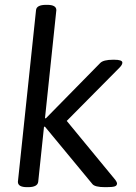

<svg xmlns="http://www.w3.org/2000/svg" viewBox="-20 -772 561 794"><path d="M175 -752Q213 -752 213 -730L166 -283H170L394 -511Q407 -525 448 -525H452Q486 -525 486 -513Q486 -504 474 -492L256 -272L457 -28Q464 -18 464 -14Q464 -4 454 -1Q444 2 419 2H415Q372 2 362 -11L166 -248H162L138 -20Q135 2 96 2H92Q54 2 54 -20L129 -730Q131 -752 171 -752Z"/></svg>

Font: Asap
Style: Italic
Weight: 400
Italic angle: -6°
Designer: Pablo Cosgaya
Foundry: Pablo Cosgaya
Version: Version 1.007;PS 001.007;hotconv 1.0.70;makeotf.lib2.5.58329